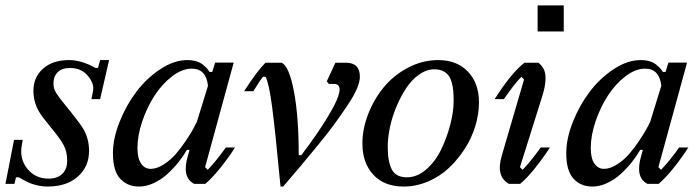

<svg xmlns="http://www.w3.org/2000/svg" viewBox="-30 -681 2588 711"><path d="M340.8 -314H308.6L314.5 -344.2Q319.8 -370.6 295.7 -399.9Q271.5 -429.2 229.5 -429.2Q199.2 -429.2 183.6 -413.6Q168 -397.9 168 -372.1Q168 -362.3 170.2 -354Q172.4 -345.7 179.4 -334.7Q186.5 -323.7 191.9 -316.7Q197.3 -309.6 211.2 -292.5Q225.1 -275.4 233.4 -265.1Q269.5 -219.7 278.8 -203.1Q299.8 -167 299.8 -122.1Q299.8 -64 258.3 -27.1Q216.8 9.8 146.5 9.8Q126 9.8 106.2 4.9Q86.4 0 75.9 -4.9Q65.4 -9.8 52.5 -17.1Q39.6 -24.4 39.1 -24.4H29.3L23.4 0H-9.8L22 -163.1H54.2L50.8 -144Q41.5 -92.3 71.3 -55.9Q101.1 -19.5 149.4 -19.5Q182.6 -19.5 200.7 -37.1Q218.8 -54.7 218.8 -85.9Q218.8 -119.1 205.8 -143.3Q192.9 -167.5 160.2 -207Q124.5 -250 114.3 -268.1Q93.8 -303.2 93.8 -344.7Q93.8 -395.5 129.6 -427Q165.5 -458.5 225.6 -458.5Q271.5 -458.5 323.2 -429.7H333L340.8 -458.5H374Z M666 -104.5 671.9 -126H662.1Q648.9 -103 631.1 -80.6Q613.3 -58.1 590.3 -37.1Q567.4 -16.1 539.8 -3.2Q512.2 9.8 484.9 9.8Q441.9 9.8 415 -19.3Q388.2 -48.3 388.2 -113.3Q388.2 -167.5 412.6 -229.2Q437 -291 475.1 -341.3Q513.2 -391.6 564 -425Q614.7 -458.5 663.6 -458.5Q682.1 -458.5 696.8 -454.1Q711.4 -449.7 721.2 -441.7Q731 -433.6 735.8 -428.2Q740.7 -422.9 746.1 -414.6H755.9L766.6 -449.2H835.4L729.5 -62L739.3 -52.2Q772 -86.4 806.2 -134.8H840.3Q816.4 -97.2 785.4 -58.6Q754.4 -20 730 0H689Q664.6 -13.2 659.4 -39.6Q654.3 -65.9 666 -104.5ZM479 -132.8Q479 -94.2 492.7 -75Q506.3 -55.7 527.8 -55.7Q550.8 -55.7 575.9 -71.8Q601.1 -87.9 620.1 -109.6Q639.2 -131.3 657.5 -158.7Q675.8 -186 684.8 -202.4Q693.8 -218.8 699.2 -230.5L740.2 -363.3Q733.4 -426.8 680.2 -426.8Q644.5 -426.8 607.4 -398.4Q570.3 -370.1 542.5 -327.1Q514.6 -284.2 496.8 -231.7Q479 -179.2 479 -132.8Z M1251 -448.7Q1302.7 -448.7 1302.7 -396.5Q1302.7 -378.4 1291.5 -352.1Q1280.3 -325.7 1256.1 -289.8Q1231.9 -253.9 1209 -222.2Q1186 -190.4 1147.2 -143.3Q1108.4 -96.2 1084.5 -67.6Q1060.5 -39.1 1018.6 9.8H1008.8Q989.7 -193.4 978 -282.7Q966.3 -372.1 953.6 -396.5H943.8Q932.6 -383.3 908.2 -343.3H874Q922.4 -418.5 953.1 -448.7H1012.7Q1040.5 -436.5 1058.3 -343.5Q1076.2 -250.5 1076.2 -106.4H1085.9Q1144.5 -183.1 1186 -252Q1227.5 -320.8 1227.5 -349.6Q1227.5 -370.1 1207 -370.1H1187.5L1180.2 -379.9L1211.9 -448.7Z M1312 -149.4Q1312 -203.6 1333.5 -258.8Q1355 -314 1391.4 -358.2Q1427.7 -402.3 1481 -430.4Q1534.2 -458.5 1592.3 -458.5Q1662.6 -458.5 1703.1 -415.5Q1743.7 -372.6 1743.7 -301.3Q1743.7 -258.8 1730.2 -214.4Q1716.8 -169.9 1691.2 -130.1Q1665.5 -90.3 1632.1 -58.8Q1598.6 -27.3 1554.7 -8.8Q1510.7 9.8 1464.4 9.8Q1393.1 9.8 1352.5 -33.9Q1312 -77.6 1312 -149.4ZM1578.6 -424.3Q1549.8 -424.3 1522.5 -405.3Q1495.1 -386.2 1474.6 -355.2Q1454.1 -324.2 1438.2 -286.6Q1422.4 -249 1414.1 -210Q1405.8 -170.9 1405.8 -137.7Q1405.8 -82.5 1420.9 -53.5Q1436 -24.4 1477.1 -24.4Q1515.1 -24.4 1549.1 -54.2Q1583 -84 1604.2 -128.4Q1625.5 -172.9 1637.7 -220.5Q1649.9 -268.1 1649.9 -306.6Q1649.9 -328.6 1648.4 -345.2Q1647 -361.8 1642.3 -377.4Q1637.7 -393.1 1629.9 -402.8Q1622.1 -412.6 1609.1 -418.5Q1596.2 -424.3 1578.6 -424.3Z M1960.9 -564.5V-661.1H2057.6V-564.5ZM1895.5 -62 1905.3 -52.2Q1938 -86.4 1972.2 -134.8H2006.3Q1982.4 -97.2 1951.4 -58.6Q1920.4 -20 1896 0H1855Q1805.2 -26.9 1828.1 -104.5L1910.6 -386.7L1900.9 -396.5Q1878.9 -376 1835.9 -314H1801.8Q1864.7 -412.6 1912.1 -448.7H1963.9Q1978 -437 1984.6 -422.6Q1991.2 -408.2 1990 -383.5Q1988.8 -358.9 1977.5 -323.2Z M2344.7 -104.5 2350.6 -126H2340.8Q2327.6 -103 2309.8 -80.6Q2292 -58.1 2269 -37.1Q2246.1 -16.1 2218.5 -3.2Q2190.9 9.8 2163.6 9.8Q2120.6 9.8 2093.8 -19.3Q2066.9 -48.3 2066.9 -113.3Q2066.9 -167.5 2091.3 -229.2Q2115.7 -291 2153.8 -341.3Q2191.9 -391.6 2242.7 -425Q2293.5 -458.5 2342.3 -458.5Q2360.8 -458.5 2375.5 -454.1Q2390.1 -449.7 2399.9 -441.7Q2409.7 -433.6 2414.6 -428.2Q2419.4 -422.9 2424.8 -414.6H2434.6L2445.3 -449.2H2514.2L2408.2 -62L2418 -52.2Q2450.7 -86.4 2484.9 -134.8H2519Q2495.1 -97.2 2464.1 -58.6Q2433.1 -20 2408.7 0H2367.7Q2343.3 -13.2 2338.1 -39.6Q2333 -65.9 2344.7 -104.5ZM2157.7 -132.8Q2157.7 -94.2 2171.4 -75Q2185.1 -55.7 2206.5 -55.7Q2229.5 -55.7 2254.6 -71.8Q2279.8 -87.9 2298.8 -109.6Q2317.9 -131.3 2336.2 -158.7Q2354.5 -186 2363.5 -202.4Q2372.6 -218.8 2377.9 -230.5L2418.9 -363.3Q2412.1 -426.8 2358.9 -426.8Q2323.2 -426.8 2286.1 -398.4Q2249 -370.1 2221.2 -327.1Q2193.4 -284.2 2175.5 -231.7Q2157.7 -179.2 2157.7 -132.8Z"/></svg>

Font: Happy Times at the IKOB Italic
Style: Regular
Weight: 400
Designer: Lucas Le Bihan
Foundry: Lucas Le Bihan
Version: Version 1.000;PS 1.0;hotconv 1.0.88;makeotf.lib2.5.647800